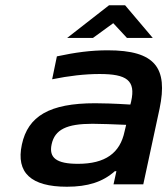

<svg xmlns="http://www.w3.org/2000/svg" viewBox="-20 -700 635 729"><path d="M389 -509C325 -509 266 -501 196 -486L178 -399C242 -412 302 -419 358 -419C461 -419 496 -395 478 -315L475 -303C412 -307 366 -308 341 -308C168 -308 86 -259 63 -151C40 -44 98 9 234 9C313 9 370 -9 416 -50H422L411 0H524L586 -288C618 -442 570 -509 389 -509ZM176 -152C188 -208 233 -230 331 -230C360 -230 413 -228 459 -226L453 -201C436 -119 380 -78 276 -78C194 -78 165 -101 176 -152ZM235 -556H333L410 -612L462 -556H560L455 -680H394Z"/></svg>

Font: LT Wave Medium
Style: Italic
Weight: 500
Designer: Daniel Lyons
Version: Version 2.5 (Glyphs App)